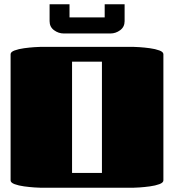

<svg xmlns="http://www.w3.org/2000/svg" viewBox="-20 -886 821 906"><path d="M606 0H175Q166 0 143 -1.5Q120 -3 94 -6.5Q68 -10 49 -17Q30 -24 30 -35V-630Q30 -641 49 -648Q68 -655 94 -658.5Q120 -662 143 -663.5Q166 -665 175 -665H606Q615 -665 638 -663.5Q661 -662 687 -658.5Q713 -655 732 -648Q751 -641 751 -630V-35Q751 -24 732 -17Q713 -10 687 -6.5Q661 -3 638 -1.5Q615 0 606 0ZM320 -70H461V-595H320ZM214 -866H308V-804H474V-866H568V-786Q568 -759 547 -743.5Q526 -728 501 -728H281Q256 -728 235 -743.5Q214 -759 214 -786Z"/></svg>

Font: Gajraj One
Style: Regular
Weight: 400
Designer: Saurabh Sharma
Foundry: Saurabh Sharma
Version: Version 1.000